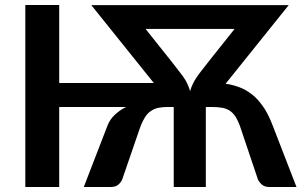

<svg xmlns="http://www.w3.org/2000/svg" viewBox="-20 -743 1202 763"><path d="M558.6 -627.9 659.2 -501.5Q665.5 -493.2 685.5 -467.8Q701.2 -448.2 707.5 -439Q718.8 -422.9 724.1 -411.1Q731 -396.5 735.4 -380.9Q738.8 -394 747.1 -411.1Q752.4 -422.9 763.7 -439Q772.9 -452.6 785.2 -467.8Q805.2 -493.2 811.5 -501.5L912.1 -627.9ZM1064 -243.2 1158.2 0H1049.3Q1031.7 0 1021 -9.3Q1009.3 -19.5 1004.9 -30.3L937 -231.9Q930.2 -253.9 918.9 -274.4Q909.7 -290.5 896.5 -300.8Q882.3 -311 864.3 -314.5Q846.7 -317.9 818.8 -317.9H803.2L802.7 -317.4H797.9V0H670.4V-317.4H668.5L668 -317.9H649.4Q625.5 -317.9 608.9 -314.5Q592.3 -311 578.1 -300.8Q563.5 -290.5 554.7 -274.4Q543 -254.9 535.2 -231.9L465.8 -30.3Q461.4 -19 450.2 -9.3Q439.5 0 421.4 0H313L406.7 -242.7Q416 -267.6 435.5 -286.1Q456.1 -305.7 481.4 -317.9H215.3V0H80.6V-723.1H215.3V-413.1H591.3L342.8 -722.7H1127.4L876.5 -410.2Q910.2 -405.8 942.9 -391.6Q970.7 -378.4 994.1 -356.9Q1016.1 -335.4 1033.7 -307.1Q1049.8 -280.8 1064 -243.2Z"/></svg>

Font: Lato-SemiBold
Style: Bold
Weight: 500
Designer: Lukasz Dziedzic with Adam Twardoch and Botio Nikoltchev
Foundry: tyPoland Lukasz Dziedzic
Version: ""